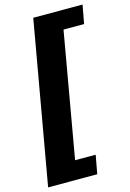

<svg xmlns="http://www.w3.org/2000/svg" viewBox="-133 -802 698 1027"><g transform="rotate(-15 216.0 -288.5)"><path d="M1 160 159 -737H432L413 -634H299L178 57H292L273 160Z"/></g></svg>

Font: Archivo Expanded Black
Style: Italic
Weight: 900
Width: 7
Italic angle: -10°
Designer: Hector Gatti
Foundry: Omnibus-Type
Version: Version 2.001